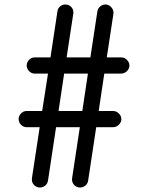

<svg xmlns="http://www.w3.org/2000/svg" viewBox="-20 -831 662 856"><path d="M521 -575Q535 -575 546 -564Q557 -553 557 -539Q557 -525 546 -514Q535 -503 521 -503H445L420 -336H485Q499 -336 510 -325Q521 -314 521 -300Q521 -286 510 -275Q499 -264 485 -264H409L373 -26Q371 -12 360.5 -3.5Q350 5 337 5Q322 5 311.5 -5.5Q301 -16 301 -31Q301 -36 302 -40L336 -264H230L194 -26Q192 -12 181.5 -3.5Q171 5 158 5Q143 5 132.5 -5.5Q122 -16 122 -31L123 -41L157 -264H98Q84 -264 73.5 -275Q63 -286 63 -300Q63 -314 73.5 -325Q84 -336 98 -336H168L194 -503H134Q120 -503 109.5 -514Q99 -525 99 -539Q99 -553 109.5 -564Q120 -575 134 -575H205L236 -780Q237 -793 247.5 -802Q258 -811 271 -811Q286 -811 296.5 -801Q307 -791 307 -777Q307 -769 306 -765L277 -575H383L414 -780Q416 -793 426.5 -802Q437 -811 450 -811Q464 -811 474.5 -800.5Q485 -790 486 -776Q486 -769 485 -765L456 -575ZM241 -336H347L372 -503H266Z"/></svg>

Font: Tsukimi Rounded Medium
Style: Regular
Weight: 500
Designer: Takashi Funayama
Foundry: Takashi Funayama
Version: Version 1.032; ttfautohint (v1.8.3)